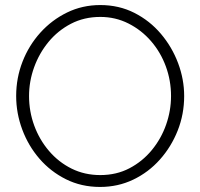

<svg xmlns="http://www.w3.org/2000/svg" viewBox="-20 -735 793 760"><path d="M376 5Q302 5 241 -25.5Q180 -56 136 -107Q92 -158 68 -222.5Q44 -287 44 -355Q44 -426 69 -490.5Q94 -555 139.5 -605.5Q185 -656 245.5 -685.5Q306 -715 377 -715Q451 -715 512 -684Q573 -653 617 -601Q661 -549 685 -485Q709 -421 709 -355Q709 -283 683.5 -218.5Q658 -154 613 -103.5Q568 -53 507.5 -24Q447 5 376 5ZM95 -355Q95 -294 115.5 -238Q136 -182 174 -137.5Q212 -93 263.5 -67.5Q315 -42 377 -42Q441 -42 492.5 -69Q544 -96 581 -141Q618 -186 637.5 -241.5Q657 -297 657 -355Q657 -416 636.5 -472Q616 -528 578 -572Q540 -616 488.5 -642Q437 -668 377 -668Q313 -668 261 -641Q209 -614 172 -569Q135 -524 115 -468.5Q95 -413 95 -355Z"/></svg>

Font: Raleway Light
Style: Regular
Weight: 300
Designer: Matt McInerney, Pablo Impallari, Rodrigo Fuenzalida
Foundry: Matt McInerney, Pablo Impallari, Rodrigo Fuenzalida
Version: Version 4.026